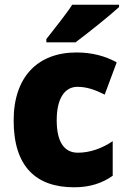

<svg xmlns="http://www.w3.org/2000/svg" viewBox="-20 -786 540 816"><path d="M486 -756V-766H287C258 -721 210 -663 177 -620V-606H301C353 -645 446 -719 486 -756ZM295 10C363 10 415 -8 459 -39V-186C413 -155 362 -137 311 -137C256 -137 221 -178 221 -275C221 -369 256 -417 309 -417C348 -417 383 -405 425 -384L476 -521C427 -548 371 -563 305 -563C141 -563 38 -460 38 -274C38 -77 134 10 295 10Z"/></svg>

Font: Noto Sans Gujarati UI SemiCondensed Black
Style: Regular
Weight: 900
Width: 4
Designer: Jelle Bosma - Monotype Design Team, Universal Thirst
Foundry: Monotype Imaging Inc.
Version: Version 2.106